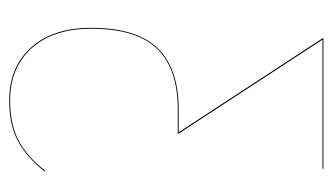

<svg xmlns="http://www.w3.org/2000/svg" viewBox="-174 -546 729 421"><g transform="rotate(90 190.5 -335.5)"><path d="M354 -69.8 356 -68.8Q325.7 -30.3 290 -10.7Q254.4 8.8 200.2 8.8Q127 8.8 84 -39.3Q41 -87.4 41 -170.9Q41 -270 85.4 -316.4Q129.9 -362.8 220.2 -362.8H270L64 -678.2V-680.2H350.1V-678.2H66.9L272.9 -362.8V-360.8H220.2Q130.4 -360.8 86.7 -315.2Q43 -269.5 43 -170.9Q43 -88.4 85.4 -40.8Q127.9 6.8 200.2 6.8Q253.4 6.8 288.8 -12.2Q324.2 -31.2 354 -69.8Z"/></g></svg>

Font: Fira Sans Compressed Two
Style: Regular
Weight: 100
Width: 1
Designer: Carrois Corporate & Edenspiekermann AG
Foundry: Carrois Corporate GbR & Edenspiekermann AG
Version: Version 4.203;PS 004.203;hotconv 1.0.88;makeotf.lib2.5.64775